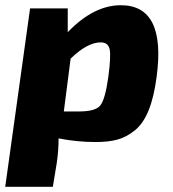

<svg xmlns="http://www.w3.org/2000/svg" viewBox="-36 -529 661 734"><path d="M223 -497V-406Q322 -509 426 -509Q599 -509 563 -237Q553 -159 532.5 -108Q512 -57 480 -31Q448 -5 413.5 4.5Q379 14 330 14Q258 14 188 0Q188 46 181 94L166 185H-16L79 -497ZM208 -103H268Q329 -103 347.5 -126Q366 -149 378 -234Q389 -316 383 -341.5Q377 -367 349 -367Q298 -367 234 -305Z"/></svg>

Font: Ezarion Extra Bold
Style: Italic
Weight: 800
Italic angle: -8°
Designer: Natanael Gama
Version: Version 1.001;PS 001.001;hotconv 1.0.70;makeotf.lib2.5.58329